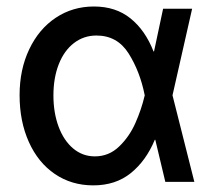

<svg xmlns="http://www.w3.org/2000/svg" viewBox="-20 -557 655 588"><path d="M40 -265.6Q40 -344.2 69.6 -406.2Q99.1 -468.3 150.9 -502.7Q202.6 -537.1 267.6 -537.1Q334.5 -537.1 379.6 -500.7Q424.8 -464.4 450.2 -399.4H451.7L479.5 -530.3H568.4L508.3 -265.1L575.2 0H486.3L455.6 -128.9H454.1Q427.2 -64.5 380.6 -26.9Q334 10.7 265.6 10.7Q199.2 10.7 147.9 -24.2Q96.7 -59.1 68.4 -122.1Q40 -185.1 40 -265.6ZM270.5 -78.1Q313.5 -78.1 344.7 -108.2Q376 -138.2 394.5 -179.9Q413.1 -221.7 422.9 -263.7L423.3 -265.1L422.9 -266.6Q408.7 -337.9 374 -393.1Q339.4 -448.2 275.4 -448.2Q236.3 -448.2 206.3 -425Q176.3 -401.9 159.9 -360.1Q143.6 -318.4 143.6 -264.6Q143.6 -211.9 159.4 -169.2Q175.3 -126.5 204.1 -102.3Q232.9 -78.1 270.5 -78.1Z"/></svg>

Font: Pretendard Medium
Style: Regular
Weight: 500
Designer: Base glyphs from Inter by Rasmus Andersson; Hangeul glyphs from Noto Sans CJK(Source Han Sans) by Jang Soo-young and Kan
Foundry: Kil Hyung-jin
Version: Version 1.309